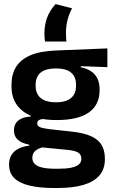

<svg xmlns="http://www.w3.org/2000/svg" viewBox="-20 -752 565 962"><path d="M264 -150.5Q152.5 -150.5 95 -194.8Q37.5 -239 37.5 -319V-326.5Q37.5 -379.5 60.5 -416.8Q83.5 -454 132.5 -475Q181.5 -496 259.5 -499L518 -509.5V-415.5L385 -420.5V-415Q416.5 -408.5 437.2 -394.2Q458 -380 468.5 -357.8Q479 -335.5 479 -304V-299.5Q479 -227 425.5 -188.8Q372 -150.5 264 -150.5ZM258 93.5H272Q311 93.5 336.5 88.2Q362 83 374.8 72.2Q387.5 61.5 387.5 44.5V43Q387.5 22 371.2 12.2Q355 2.5 319 -1L175.5 -15L205 -16.5Q186.5 -13 172.2 -6.2Q158 0.5 150 11.5Q142 22.5 142 38.5V39.5Q142 58 155 70.2Q168 82.5 194 88Q220 93.5 258 93.5ZM251 190Q180 190 129.5 178.2Q79 166.5 52.2 141Q25.5 115.5 25.5 73.5V71.5Q25.5 43 38 23.5Q50.5 4 73.5 -7.5Q96.5 -19 126.5 -22V-27Q88.5 -34.5 69.2 -51.8Q50 -69 50 -99V-99.5Q50 -120.5 59.5 -135Q69 -149.5 87.8 -158Q106.5 -166.5 134 -168V-182.5L242.5 -155.5L207.5 -156.5Q184.5 -156 175.5 -150.2Q166.5 -144.5 166.5 -134V-133.5Q166.5 -120.5 180.5 -114.8Q194.5 -109 227 -105L344.5 -92Q427 -82.5 466.2 -51.5Q505.5 -20.5 505.5 44V46.5Q505.5 96 477.5 127.8Q449.5 159.5 396.8 174.8Q344 190 269 190ZM260.5 -239.5Q294 -239.5 316.2 -249Q338.5 -258.5 349.8 -277Q361 -295.5 361 -322V-327.5Q361 -354 350 -372.2Q339 -390.5 317 -399.8Q295 -409 261.5 -409H260Q224.5 -409 202 -399.2Q179.5 -389.5 169 -371.2Q158.5 -353 158.5 -327.5V-322Q158.5 -295.5 169.8 -277Q181 -258.5 203.8 -249Q226.5 -239.5 260.5 -239.5ZM205.5 -544Q204.5 -551.5 203.5 -561.8Q202.5 -572 202.5 -582.5Q202.5 -626 215.5 -662.2Q228.5 -698.5 258.5 -731.5L341 -710.5Q326.5 -683 318.5 -652.5Q310.5 -622 310.5 -584Q310.5 -573.5 311.2 -564Q312 -554.5 312.5 -544Z"/></svg>

Font: Anek Latin Medium SemiBold
Style: Regular
Weight: 600
Version: Version 1.003